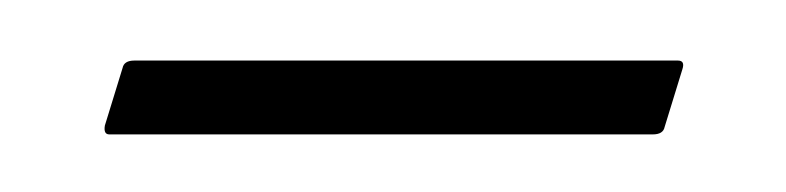

<svg xmlns="http://www.w3.org/2000/svg" viewBox="-20 -296 266 65"><path d="M209.5 -275.5Q212 -275.5 211 -272.5L205 -253Q204.5 -250.5 201 -250.5H17Q15 -250.5 15.5 -253.5L21.5 -273Q22 -275.5 25.5 -275.5Z"/></svg>

Font: Fraunces 144pt Thin
Style: Regular
Weight: 100
Version: Version 1.000;[f99f86859]